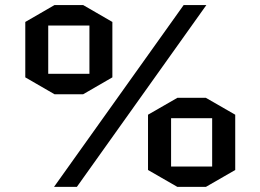

<svg xmlns="http://www.w3.org/2000/svg" viewBox="-20 -730 1031 760"><path d="M424.8 -423.8 309.1 -356.9H195.8L80.1 -423.8V-643.1L195.8 -710H309.1L424.8 -643.1ZM170.9 -628.9V-438H334V-628.9ZM707 -710H796.9L284.2 9.8H193.8ZM565.9 -275.9 682.1 -342.8H794.9L911.1 -275.9V-57.1L794.9 9.8H682.1L565.9 -57.1ZM819.8 -70.8V-262.2H657.2V-70.8Z"/></svg>

Font: Quantico
Style: Regular
Weight: 400
Designer: Matt Desmond
Foundry: MADtype
Version: Version 2.002